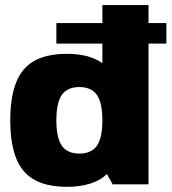

<svg xmlns="http://www.w3.org/2000/svg" viewBox="-20 -720 670 750"><path d="M379.9 -473.1V-549.8H200.2V-629.9H379.9V-700.2H560.1V-629.9H629.9V-549.8H560.1V0H419.9L397.9 -40Q345.2 9.8 240.2 9.8Q125 9.8 72.5 -52Q20 -113.8 20 -250Q20 -386.2 72.5 -448Q125 -509.8 240.2 -509.8Q329.6 -509.8 379.9 -473.1ZM221.4 -150.9Q242.7 -120.1 290 -120.1Q337.4 -120.1 358.6 -150.9Q379.9 -181.6 379.9 -250Q379.9 -318.4 358.6 -349.1Q337.4 -379.9 290 -379.9Q242.7 -379.9 221.4 -349.1Q200.2 -318.4 200.2 -250Q200.2 -181.6 221.4 -150.9Z"/></svg>

Font: Fivo Sans Heavy
Style: Regular
Weight: 900
Designer: Alexander Slobzheninov
Foundry: Alexander Slobzheninov
Version: 1.0